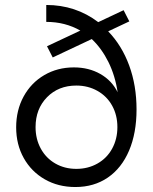

<svg xmlns="http://www.w3.org/2000/svg" viewBox="-20 -736 614 772"><path d="M45 -224Q45 -293 75 -348Q105 -403 158 -434Q211 -465 277 -465Q337 -465 383.5 -438.5Q430 -412 453 -365Q443 -432 416 -486.5Q389 -541 349 -579L192 -505L169 -550L303 -613Q242 -648 166 -648V-716Q284 -716 375 -647L477 -695L500 -650L415 -610Q470 -553 499.5 -472.5Q529 -392 529 -296Q529 -201 499 -130.5Q469 -60 413.5 -22Q358 16 283 16Q214 16 160 -15Q106 -46 75.5 -100.5Q45 -155 45 -224ZM287 -57Q334 -57 372 -78.5Q410 -100 431 -138.5Q452 -177 452 -225Q452 -273 431 -311Q410 -349 372 -370.5Q334 -392 287 -392Q215 -392 169 -345Q123 -298 123 -225Q123 -177 144 -138.5Q165 -100 202.5 -78.5Q240 -57 287 -57Z"/></svg>

Font: MedMera Sans
Style: Regular
Weight: 400
Designer: Kasper Nordkvist
Foundry: UNCUT.wtf
Version: Version 1.300